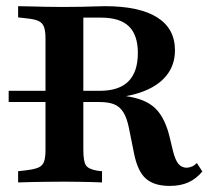

<svg xmlns="http://www.w3.org/2000/svg" viewBox="-20 -591 675 622"><path d="M8.1 -260.5V-296.8H188.7V-260.5ZM127.4 -145.2V-465.3Q127.4 -490.3 122.6 -503.6Q117.7 -516.9 104.8 -523Q91.9 -529 66.1 -531.5L38.7 -534.7V-571Q55.6 -571 79 -570.2Q102.4 -569.4 128.6 -569Q154.8 -568.5 178.2 -568.5H187.9Q218.5 -568.5 243.1 -569Q267.7 -569.4 286.7 -570.2Q305.6 -571 319.4 -571Q431.5 -571 489.1 -534.7Q546.8 -498.4 546.8 -428.2Q546.8 -379 517.7 -344.4Q488.7 -309.7 433.9 -291.1Q379 -272.6 301.6 -272.6H195.2V-296.8H303.2Q365.3 -296.8 396 -327.4Q426.6 -358.1 426.6 -419.4Q426.6 -477.4 397.6 -505.6Q368.5 -533.9 307.3 -533.9H250V-145.2ZM529.8 11.3Q479 11.3 452.4 -12.5Q425.8 -36.3 414.5 -92.7L397.6 -176.6Q391.1 -208.9 379.8 -227Q368.5 -245.2 350.4 -252.8Q332.3 -260.5 301.6 -260.5H200V-285.5H294.4Q371.8 -285.5 419 -273.4Q466.1 -261.3 491.1 -231.5Q516.1 -201.6 529 -149.2L540.3 -102.4Q547.6 -72.6 558.1 -60.1Q568.5 -47.6 585.5 -47.6Q594.4 -48.4 602 -51.6Q609.7 -54.8 617.7 -62.9L635.5 -35.5Q615.3 -11.3 589.9 0Q564.5 11.3 529.8 11.3ZM178.2 -2.4Q154.8 -2.4 128.6 -2Q102.4 -1.6 79 -1.2Q55.6 -0.8 38.7 0V-36.3L66.1 -39.5Q91.9 -42.7 104.8 -48.4Q117.7 -54 122.6 -67.3Q127.4 -80.6 127.4 -105.6V-145.2H250V-105.6Q250 -67.7 258.5 -55.2Q266.9 -42.7 296 -37.9L310.5 -36.3V0Q296.8 -0.8 277.4 -1.2Q258.1 -1.6 237.1 -2Q216.1 -2.4 196 -2.4H189.5Z"/></svg>

Font: Playfair 9pt
Style: Bold
Weight: 700
Designer: Claus Eggers Sørensen
Foundry: Claus Eggers Sørensen
Version: Version 2.203